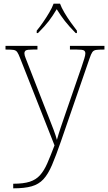

<svg xmlns="http://www.w3.org/2000/svg" viewBox="-20 -786 589 1046"><path d="M52 215Q108 215 142 204Q176 193 198 168.5Q220 144 237.5 104Q255 64 277 6L90 -468Q81 -492 74 -502Q67 -512 54 -514Q41 -516 13 -516H10V-536H184V-516H159Q128 -516 120.5 -511Q113 -506 113 -495Q113 -485 120.5 -467Q128 -449 144 -407L220 -212Q232 -181 246 -146Q260 -111 272 -79Q284 -47 290 -24Q299 -56 310.5 -90.5Q322 -125 338 -171L425 -423Q433 -447 439 -466Q445 -485 445 -495Q445 -506 437.5 -511Q430 -516 399 -516H361V-536H549V-516H545Q517 -516 503.5 -514Q490 -512 483 -502Q476 -492 468 -468L312 -16Q285 62 263.5 112.5Q242 163 216.5 190.5Q191 218 152.5 229Q114 240 53 240H52ZM180 -619Q196 -638 214 -664Q232 -690 248 -717Q264 -744 272 -766H307Q315 -744 331 -717Q347 -690 365.5 -664Q384 -638 399 -619V-606H392Q355 -644 333.5 -671.5Q312 -699 289 -736Q267 -699 246 -671.5Q225 -644 187 -606H180Z"/></svg>

Font: Noto Serif Thin
Style: Regular
Weight: 100
Designer: Monotype Design Team
Foundry: Monotype Imaging Inc.
Version: Version 2.015